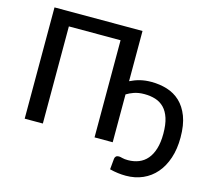

<svg xmlns="http://www.w3.org/2000/svg" viewBox="-123 -869 1329 1200"><g transform="rotate(15 542.0 -269.5)"><path d="M775.5 83.5C760.2 83.5 747.8 82.2 738.2 79.5C728.8 76.8 721.2 75.5 715.5 75.5C707.2 75.5 700.9 77.6 696.8 81.8C692.6 85.9 690.2 91.2 689.5 97.5L683 167.5C701.3 172.2 719.1 175.6 736.3 177.7C753.4 179.9 770.5 181 787.5 181C827.5 181 864 173.7 897 159.2C930 144.7 958.3 123.7 982 96.2C1005.7 68.7 1024.1 35.3 1037.2 -4C1050.4 -43.3 1057 -88 1057 -138C1057 -192 1049.9 -237.4 1035.8 -274.3C1021.6 -311.1 1002.4 -340.8 978.3 -363.5C954.1 -386.2 925.9 -402.4 893.8 -412.3C861.6 -422.1 827.7 -427 792 -427C765.7 -427 741.4 -424.3 719.3 -418.8C697.1 -413.3 675.7 -405.3 655 -395V-720H85.5V0H203V-628.5H537.5V0H655V-309.5C661.7 -313.5 668.8 -317.4 676.5 -321.3C684.2 -325.1 692.7 -328.6 702 -331.8C711.3 -334.9 721.5 -337.4 732.5 -339.3C743.5 -341.1 755.8 -342 769.5 -342C795.5 -342 819.3 -338.6 841 -331.8C862.7 -324.9 881.4 -313.4 897.3 -297.3C913.1 -281.1 925.3 -259.7 934 -233C942.7 -206.3 947 -173 947 -133C947 -95.3 942.8 -62.9 934.5 -35.8C926.2 -8.6 914.5 13.8 899.5 31.5C884.5 49.2 866.4 62.2 845.3 70.7C824.1 79.2 800.8 83.5 775.5 83.5Z"/></g></svg>

Font: Lato Semibold
Style: Regular
Weight: 600
Designer: Lukasz Dziedzic
Foundry: tyPoland Lukasz Dziedzic
Version: Version 2.006; 2014-01-15